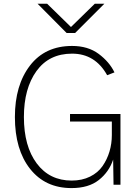

<svg xmlns="http://www.w3.org/2000/svg" viewBox="-20 -962 726 1000"><path d="M175.8 -942.4H225.6L349.6 -821.3L473.6 -942.4H523.4L371.1 -790H327.1ZM57.6 -352.5Q57.6 -518.6 136.2 -620.6Q214.8 -722.7 355.5 -722.7Q438.5 -722.7 494.1 -681.2Q549.8 -639.6 576.2 -585L538.1 -570.3Q475.6 -682.6 355.5 -682.6Q235.4 -682.6 169.9 -591.8Q104.5 -501 104.5 -352.5Q104.5 -200.2 171.4 -110.8Q238.3 -21.5 353.5 -21.5Q407.2 -21.5 448.7 -42Q490.2 -62.5 514.2 -97.2Q538.1 -131.8 550.3 -172.9Q562.5 -213.9 562.5 -258.8V-329.1H344.7V-368.2H607.4V0H571.3L569.3 -130.9Q547.9 -66.4 494.6 -24.4Q441.4 17.6 352.5 17.6Q215.8 17.6 136.7 -82.5Q57.6 -182.6 57.6 -352.5Z"/></svg>

Font: Gothic A1 ExtraLight
Style: Regular
Weight: 275
Designer: HanYang I&C Co.,Ltd.
Foundry: HanYang I&C Co.,Ltd.
Version: Version 2.50